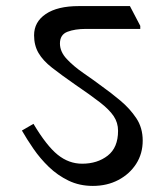

<svg xmlns="http://www.w3.org/2000/svg" viewBox="-20 -640 536 631"><path d="M441 -545H263Q226 -545 201.5 -535.5Q177 -526 177 -497Q177 -470 199.5 -446Q222 -422 254 -400Q286 -378 314 -357Q345 -335 376 -309Q407 -283 428 -251.5Q449 -220 449 -178Q449 -135 427.5 -101.5Q406 -68 369 -48.5Q332 -29 285 -29Q241 -29 205 -46.5Q169 -64 140.5 -91.5Q112 -119 90 -151Q68 -183 52 -211L90 -233Q133 -161 169.5 -131.5Q206 -102 250 -102Q300 -102 334 -128.5Q368 -155 368 -210Q368 -237 353.5 -258.5Q339 -280 308 -304Q277 -328 227 -362Q181 -394 151 -417.5Q121 -441 106.5 -466Q92 -491 92 -524Q92 -568 130.5 -594Q169 -620 239 -620H407L441 -555Z"/></svg>

Font: Tiro Devanagari Sanskrit
Style: Regular
Weight: 400
Designer: Devanagari: John Hudson & Fiona Ross. Latin: John Hudson.
Foundry: Tiro Typeworks Ltd.
Version: Version 1.52